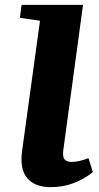

<svg xmlns="http://www.w3.org/2000/svg" viewBox="-20 -763 408 792"><path d="M189 9Q124 9 92.5 -28Q61 -65 71 -139.5L145 -677.5L62 -689.5L69 -743H322.5L241 -143Q237.5 -115.5 246.8 -105.2Q256 -95 275.5 -95Q290 -95 307.8 -99Q325.5 -103 345 -110.5L363 -53Q325.5 -23 282 -7Q238.5 9 189 9Z"/></svg>

Font: Merriweather Light 18pt Black
Style: Italic
Weight: 900
Italic angle: -7.8°
Version: Version 2.101